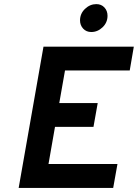

<svg xmlns="http://www.w3.org/2000/svg" viewBox="-20 -931 683 951"><path d="M72.4 0 195.4 -700H642.8L622.6 -582H302L273.6 -420.6H464L443 -302.6H252.4L220.2 -118.6H561.8L540.6 0ZM432 -772.4Q407.5 -772.4 391.9 -789.2Q376.4 -806.1 376.4 -830Q376.4 -863.6 401.1 -887.1Q425.8 -910.6 457 -910.6Q481.9 -910.6 497.2 -894Q512.6 -877.4 512.6 -853Q512.6 -819.4 488.1 -795.9Q463.6 -772.4 432 -772.4Z"/></svg>

Font: Overpass
Style: Italic
Weight: 400
Italic angle: -10°
Designer: Delve Withrington, Dave Bailey, Thomas Jockin
Foundry: Delve Fonts LLC
Version: Version 4.000